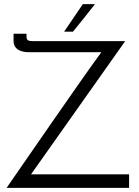

<svg xmlns="http://www.w3.org/2000/svg" viewBox="-20 -914 674 934"><path d="M140 -714C117 -714 109 -718 109 -737V-750H46V-715C46 -676 78 -660 121 -660H473C373 -524 112 -144 12 0H608V-66H131L589 -714H140ZM335 -760C371 -804 407 -849 442 -894H383L292 -760Z"/></svg>

Font: Josefin Sans
Style: Regular
Weight: 400
Designer: Santiago Orozco
Foundry: Typemade
Version: 1.000